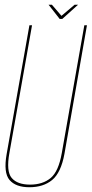

<svg xmlns="http://www.w3.org/2000/svg" viewBox="-20 -781 385 806"><path d="M103.5 5Q162 5 199 -25.5Q236 -56 250.5 -135L345 -675H334L239.5 -139Q226 -61.5 192.8 -33.8Q159.5 -6 106 -6Q53 -6 29.2 -33.8Q5.5 -61.5 19.5 -139L114.5 -675H103.5L8 -135Q-6 -56 20 -25.5Q46 5 103.5 5ZM230.5 -701.5H241.5L307.5 -761H293L238 -714.5L198 -761H184Z"/></svg>

Font: Anybody Thin Condensed
Style: Italic
Weight: 100
Width: 3
Italic angle: -10°
Version: Version 1.113;gftools[0.9.25]